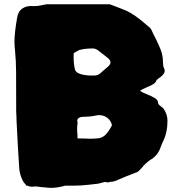

<svg xmlns="http://www.w3.org/2000/svg" viewBox="-20 -865 866 914"><path d="M191.9 26.9C184.6 25.9 176.8 25.4 169.4 24.9C166.5 24.4 163.6 23.9 160.2 23.4C156.7 22.9 152.3 22.5 147 22.5C141.6 23.4 136.7 23.9 133.3 23.9C125 23.9 117.7 22.5 111.3 19C111.3 19 105 19 105 19C105 19 101.6 12.7 101.6 12.7C96.2 7.8 91.3 1.5 87.4 -6.8C79.1 -23.9 73.7 -42 71.8 -60.5C66.9 -131.3 63 -202.6 59.6 -273.9C59.1 -280.3 58.6 -287.1 58.6 -293.9C58.6 -306.6 58.1 -319.3 57.1 -332C56.6 -366.7 56.6 -430.2 56.6 -522.5C56.6 -557.6 54.7 -592.8 51.3 -627.4C49.8 -640.6 48.8 -653.8 48.8 -666.5C48.8 -694.3 53.2 -732.4 61.5 -780.8C64.9 -801.3 73.2 -815.9 86.9 -824.7C98.1 -832.5 112.3 -836.4 128.4 -836.4C128.4 -836.4 141.6 -835.9 141.6 -835.9C154.8 -835.9 168.5 -837.4 182.1 -840.8C189 -842.3 195.8 -843.8 202.1 -844.7C202.1 -844.7 502.4 -844.7 502.4 -844.7C541.5 -830.1 567.9 -819.8 581.5 -814C607.4 -802.2 639.2 -780.3 676.3 -747.6C678.2 -745.6 681.2 -743.2 684.6 -740.7C691.9 -735.4 697.8 -729.5 701.2 -722.2C707 -709 713.4 -695.8 720.2 -683.1C729.5 -665 737.8 -646.5 745.1 -627.9C752.4 -608.9 755.9 -588.4 755.9 -566.4C755.9 -557.1 757.3 -548.3 760.7 -540.5C763.2 -536.1 764.2 -531.7 764.2 -527.8C764.2 -518.1 756.8 -507.8 741.7 -496.6C730.5 -489.3 723.6 -482.9 722.2 -477.1C719.7 -469.2 705.1 -460 678.2 -449.2C663.1 -442.9 652.8 -437.5 646.5 -432.6C653.3 -427.7 663.6 -422.4 677.7 -417C691.9 -411.6 704.6 -405.3 715.8 -398.9C727.1 -392.1 732.9 -383.8 732.9 -373.5C732.9 -369.6 738.3 -363.8 749.5 -356C753.9 -352.5 757.3 -349.1 759.8 -346.2C771.5 -328.1 777.3 -309.1 777.3 -290C777.3 -252.4 770 -219.2 755.9 -191.4C751.5 -181.6 747.1 -171.9 743.7 -161.6C734.4 -135.7 717.8 -116.2 693.4 -102.5C679.2 -92.3 666.5 -80.6 655.3 -66.4C644 -54.2 637.2 -47.4 634.3 -46.4C592.3 -30.3 561 -17.6 540 -8.3C528.8 -2.4 517.1 0.5 505.4 0.5C501 2.4 496.6 3.4 492.2 3.4C492.2 3.4 479.5 1 479.5 1C479.5 1 447.8 9.3 447.8 9.3C415 13.2 388.7 16.1 368.7 17.6C354 18.6 327.6 19 289.6 19C265.6 25.9 243.7 29.3 224.6 29.3C213.9 29.3 203.1 28.3 191.9 26.9ZM430.7 -505.4C439.9 -505.9 448.7 -508.8 456.5 -515.1C468.8 -526.4 481 -536.6 493.2 -546.9C501.5 -554.2 505.9 -561 505.9 -568.4C505.9 -575.7 501.5 -582.5 492.7 -589.4C478 -600.6 463.4 -611.8 449.2 -623.5C439.9 -630.9 431.2 -634.3 422.4 -634.3C396 -634.3 374 -631.8 356.4 -626.5C339.4 -617.7 330.6 -612.3 330.6 -610.4C330.6 -610.4 330.6 -586.4 330.6 -586.4C330.6 -567.4 333 -548.8 337.9 -530.8C341.3 -522.5 351.6 -515.6 367.7 -511.2C382.8 -507.3 398.4 -505.4 414.6 -505.4C414.6 -505.4 430.7 -505.4 430.7 -505.4ZM450.7 -207C464.4 -209.5 475.6 -215.8 484.4 -225.6C493.2 -235.4 501 -246.1 507.3 -257.8C510.7 -263.7 512.7 -267.1 512.7 -268.1C512.7 -268.1 511.7 -274.4 511.7 -274.4C506.3 -290.5 496.6 -302.2 482.4 -309.6C472.7 -314.5 462.4 -316.9 452.1 -316.9C446.8 -316.9 440.9 -316.4 435.5 -314.9C417.5 -311 398.9 -309.1 379.9 -309.1C366.7 -309.1 357.9 -306.6 352.5 -301.3C349.1 -298.3 347.7 -294.9 347.7 -290.5C347.7 -288.1 348.1 -285.2 349.6 -281.7C348.1 -271.5 347.2 -261.2 347.2 -251C347.2 -240.7 347.7 -230.5 349.1 -220.2C348.6 -219.2 348.6 -218.3 348.6 -216.8C348.6 -216.8 349.1 -206.1 349.1 -206.1C360.4 -206.1 371.1 -206.1 381.8 -205.6C391.1 -205.1 399.9 -204.6 408.7 -204.6C422.9 -204.6 437 -205.6 450.7 -207Z"/></svg>

Font: Kaph
Style: Regular
Weight: 400
Designer: GGBotNet
Foundry: f0n7.com